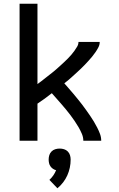

<svg xmlns="http://www.w3.org/2000/svg" viewBox="-20 -755 640 1030"><path d="M85 0V-735H181V-304Q192 -312 202.5 -320Q213 -328 223.5 -336.5Q234 -345 244.5 -353Q255 -361 265.5 -369.5Q276 -378 286 -387Q296 -396 306 -405Q316 -414 325.5 -423Q335 -432 344.5 -441.5Q354 -451 362.5 -461Q371 -471 379 -482Q387 -493 394 -505Q401 -517 401 -530H515Q515 -530 515 -530Q515 -530 515 -530Q515 -530 515 -530Q515 -530 515 -530Q515 -515 508 -501.5Q501 -488 492.5 -475.5Q484 -463 474.5 -451.5Q465 -440 455 -429Q445 -418 435 -407.5Q425 -397 414 -386.5Q403 -376 392 -366Q381 -356 370 -346Q359 -336 348 -326.5Q337 -317 325 -308Q337 -294 349.5 -280Q362 -266 374 -251.5Q386 -237 397.5 -223Q409 -209 420.5 -194Q432 -179 442.5 -164Q453 -149 463.5 -134Q474 -119 483.5 -103Q493 -87 501.5 -70.5Q510 -54 516.5 -36.5Q523 -19 523 0H427Q427 -19 419 -37.5Q411 -56 401.5 -72.5Q392 -89 381 -105Q370 -121 358.5 -136.5Q347 -152 334.5 -167Q322 -182 309.5 -196.5Q297 -211 284 -225.5Q271 -240 258 -255Q239 -240 220 -226Q201 -212 181 -199V0ZM288 255 245 210Q257 199 266 186Q275 173 281 158Q272 156 264 150.5Q256 145 250.5 137Q245 129 243 119.5Q241 110 241 101Q241 89 244.5 77.5Q248 66 256.5 57.5Q265 49 276.5 45.5Q288 42 300 42Q312 42 323.5 45.5Q335 49 343.5 57.5Q352 66 355.5 77.5Q359 89 359 101Q359 123 354.5 144.5Q350 166 341 186Q332 206 318.5 223.5Q305 241 288 255Z"/></svg>

Font: Iosevka Curly Medium Extended
Style: Regular
Weight: 500
Width: 7
Monospace: yes
Designer: Belleve Invis
Foundry: Belleve Invis
Version: Version 11.1.0; ttfautohint (v1.8.3)